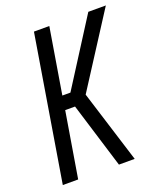

<svg xmlns="http://www.w3.org/2000/svg" viewBox="-136 -826 782 916"><g transform="rotate(-20 255.0 -367.5)"><path d="M24 0 145 -735H223L168 -402H209L421 -735H510L274 -368L389 0H309L207 -332H157L102 0Z"/></g></svg>

Font: Iosevka Term Curly Oblique
Style: Regular
Weight: 400
Italic angle: -9°
Designer: Belleve Invis
Foundry: Belleve Invis
Version: Version 32.3.0